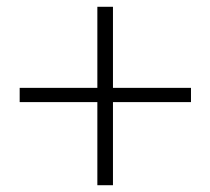

<svg xmlns="http://www.w3.org/2000/svg" viewBox="-20 -640 620 566"><path d="M267 -94V-620H313V-94ZM543 -339H38V-381H543Z"/></svg>

Font: Noto Serif JP
Style: Regular
Weight: 400
Designer: Ryoko NISHIZUKA  (kana & ideographs); Frank Grießhammer (Latin, Greek & Cyrillic); Wenlong ZHANG  (bopomofo); Sandoll Co
Foundry: Adobe
Version: Version 2.003-H1;hotconv 1.1.1;makeotfexe 2.6.0